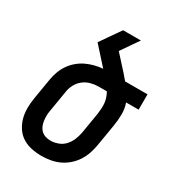

<svg xmlns="http://www.w3.org/2000/svg" viewBox="-179 -840 867 953"><g transform="rotate(30 254.5 -363.5)"><path d="M205 8Q176 8 147.5 2Q119 -4 96 -18.5Q73 -33 57.5 -56Q42 -79 34.5 -106Q27 -133 27 -162.5Q27 -192 32 -221L52 -341Q56 -365 64.5 -388Q73 -411 87 -431.5Q101 -452 120.5 -468.5Q140 -485 162 -495.5Q184 -506 207.5 -512Q231 -518 255 -520L165 -620L245 -735H347L278 -635L356 -549Q361 -542 368 -534.5Q375 -527 381 -520H509V-432H437Q448 -402 447.5 -367.5Q447 -333 441 -299L421 -179Q417 -154 408.5 -129Q400 -104 386 -82Q372 -60 351 -41.5Q330 -23 306 -12Q282 -1 256 3.5Q230 8 205 8ZM206 -80Q227 -80 249 -88Q271 -96 286.5 -113Q302 -130 310.5 -151Q319 -172 323 -193L343 -313Q345 -329 346 -345Q347 -361 345.5 -376Q344 -391 339 -405Q334 -419 327 -432H280Q258 -432 235.5 -426Q213 -420 194.5 -405.5Q176 -391 165 -370Q154 -349 151 -327L131 -207Q128 -192 128 -177Q128 -162 130 -148Q132 -134 137.5 -121Q143 -108 153 -98.5Q163 -89 177 -84.5Q191 -80 206 -80Z"/></g></svg>

Font: Iosevka Semibold Oblique
Style: Regular
Weight: 600
Italic angle: -9°
Monospace: yes
Designer: Belleve Invis
Foundry: Belleve Invis
Version: Version 32.5.0; ttfautohint (v1.8.4)